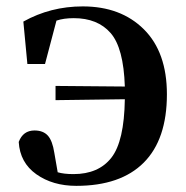

<svg xmlns="http://www.w3.org/2000/svg" viewBox="-20 -571 587 606"><path d="M66.4 -369.1 53.7 -502.9Q139.6 -550.8 241.2 -550.8Q361.3 -550.8 434.1 -478.5Q506.8 -406.2 506.8 -273.4Q506.8 -130.9 433.6 -57.6Q360.4 15.6 220.7 15.6Q146.5 15.6 94.7 -21Q43 -57.6 39.1 -123Q52.7 -159.2 88.9 -159.2Q116.2 -159.2 130.9 -143.1Q145.5 -127 151.4 -88.9L162.1 -27.3Q181.6 -21.5 211.9 -21.5Q291 -21.5 331.5 -73.2Q372.1 -125 374 -257.8L155.3 -254.9V-299.8L374 -297.9Q370.1 -419.9 329.1 -466.8Q288.1 -513.7 212.9 -513.7Q180.7 -513.7 158.2 -505.9L122.1 -369.1Z"/></svg>

Font: GenRyuMin TW TTF Bold
Style: Regular
Weight: 700
Version: Version 1.300